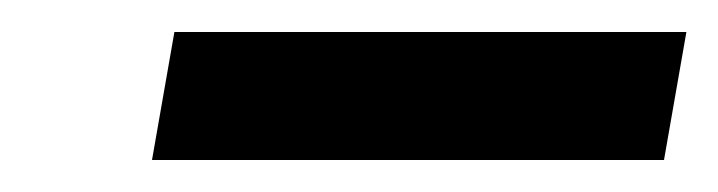

<svg xmlns="http://www.w3.org/2000/svg" viewBox="-20 -360 449 120"><path d="M75 -260 89 -340H409L395 -260Z"/></svg>

Font: Cuprum
Style: Bold Italic
Weight: 700
Italic angle: -10°
Designer: Jovanny Lemonad
Foundry: Jovanny Lemonad
Version: Version 3.000